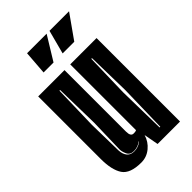

<svg xmlns="http://www.w3.org/2000/svg" viewBox="-205 -727 805 805"><g transform="rotate(-45 198.0 -324.5)"><path d="M135 7Q69 7 47 -26Q25 -59 25 -124V-495H181V-130Q181 -102 198 -102Q202 -102 207 -102.5Q212 -103 215 -105V-495H371V0H238L226 -65Q217 -34 192 -13.5Q167 7 135 7ZM147 -47Q172 -47 190 -62V-64Q171 -49 147 -49Q125 -49 117 -66Q109 -83 109 -97L113 -251L109 -449H105L100 -251L103 -97Q104 -74 115 -60.5Q126 -47 147 -47ZM293 -43H297L302 -256L298 -449H294L289 -256ZM225 -550 253 -656H369L294 -550ZM112 -550 120 -656H236L171 -550Z"/></g></svg>

Font: Alumni Sans Inline One
Style: Regular
Weight: 400
Designer: Robert E. Leuschke
Foundry: Robert E. Leuschke
Version: Version 1.100; ttfautohint (v1.8.3)